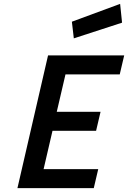

<svg xmlns="http://www.w3.org/2000/svg" viewBox="-20 -971 661 991"><path d="M351 -859 600 -951 610 -854 361 -773ZM228 -685H621L598 -587H318L273 -394H499L476 -296H251L205 -98H487L464 0H70Z"/></svg>

Font: Cairo SemiBold
Style: Italic
Weight: 600
Italic angle: -13°
Designer: Mohamed Gaber, Accademia di Belle Arti di Urbino and others
Foundry: Kief Type Foundry, Accademia di Belle Arti di Urbino and others
Version: Version 3.011